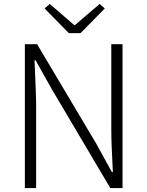

<svg xmlns="http://www.w3.org/2000/svg" viewBox="-20 -953 747 973"><path d="M106 0V-729H168L466 -228L547 -81H552Q544 -225 544 -297V-729H601V0H539L242 -502L160 -648H155Q163 -461 163 -437V0ZM329 -785 206 -910 232 -933 356 -826H360L485 -933L511 -910L388 -785Z"/></svg>

Font: Noto Sans Korean Light
Style: Regular
Weight: 300
Designer: Ryoko NISHIZUKA  (kana & ideographs); Paul D. Hunt (Latin, Greek & Cyrillic); Wenlong ZHANG  (bopomofo); Sandoll Communi
Foundry: Adobe Systems Incorporated
Version: Version 1.000;PS 1;hotconv 1.0.78;makeotf.lib2.5.61930